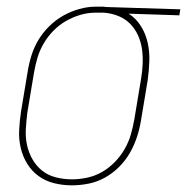

<svg xmlns="http://www.w3.org/2000/svg" viewBox="-20 -548 561 576"><path d="M195 8Q168 8 142 1.5Q116 -5 95.5 -20Q75 -35 61.5 -57Q48 -79 42 -105Q36 -131 37.5 -158.5Q39 -186 43 -213L63 -333Q67 -358 74.5 -382Q82 -406 95.5 -428.5Q109 -451 128.5 -470Q148 -489 170.5 -501.5Q193 -514 218 -521Q243 -528 267 -528H281Q285 -528 289 -528Q293 -528 297 -527L521 -520L518 -502L366 -507Q388 -493 402.5 -470Q417 -447 423 -420Q429 -393 428 -364.5Q427 -336 423 -307L403 -187Q399 -162 391 -137.5Q383 -113 370 -90Q357 -67 337.5 -47.5Q318 -28 294.5 -15Q271 -2 245.5 3Q220 8 195 8ZM196 -10Q218 -10 241.5 -15Q265 -20 286 -32Q307 -44 324.5 -62Q342 -80 354 -101Q366 -122 372.5 -144.5Q379 -167 383 -190L403 -310Q407 -333 408 -356Q409 -379 406 -400.5Q403 -422 394 -442Q385 -462 370 -477Q355 -492 335 -500Q315 -508 292 -510H266Q244 -510 221.5 -503.5Q199 -497 178 -485Q157 -473 140 -455.5Q123 -438 111 -417.5Q99 -397 92.5 -375Q86 -353 82 -330L62 -210Q59 -186 57.5 -161Q56 -136 61 -113Q66 -90 77.5 -70Q89 -50 106.5 -36Q124 -22 147.5 -16Q171 -10 196 -10Z"/></svg>

Font: Iosevka Curly Thin
Style: Italic
Weight: 100
Italic angle: -9°
Monospace: yes
Designer: Belleve Invis
Foundry: Belleve Invis
Version: Version 22.1.2; ttfautohint (v1.8.4)